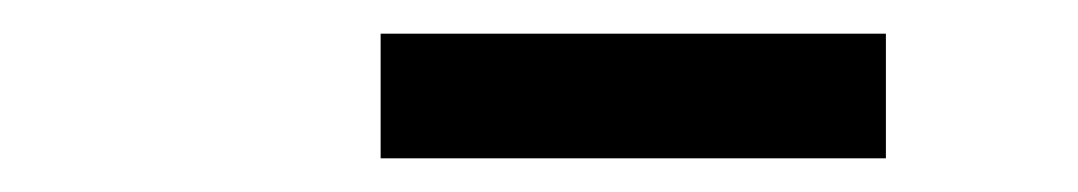

<svg xmlns="http://www.w3.org/2000/svg" viewBox="-20 -737 640 114"><path d="M206 -643V-717H506V-643Z"/></svg>

Font: Iosevka Curly Slab Extended
Style: Italic
Weight: 400
Width: 7
Italic angle: -9°
Monospace: yes
Designer: Belleve Invis
Foundry: Belleve Invis
Version: Version 11.1.0; ttfautohint (v1.8.3)